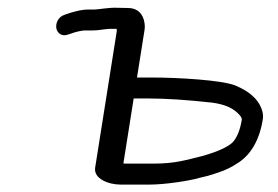

<svg xmlns="http://www.w3.org/2000/svg" viewBox="-20 -490 730 504"><path d="M330.9 -231.5H369.7C415 -231.5 470.9 -227.9 536.6 -220.6C571.9 -216 593.9 -205 608.5 -188.5C614.4 -181.8 614.9 -177.5 614.7 -176C610.5 -149.1 602.4 -130.1 592.4 -118.3C583.6 -107.8 558.6 -93.7 510.9 -80.4C467.5 -69.8 439.5 -60.5 383.4 -60.5H307L303.9 -61.2ZM286.4 -469.6C265.9 -470.5 237.3 -465 228.1 -465H211.1C198.6 -465 183.9 -462.1 164.8 -456.4L149.8 -451.3C131.6 -445.6 125.7 -427.4 127.9 -415.7C130 -404.2 141.6 -392 160.7 -400L174.5 -404.6C186.8 -408.2 197 -410 202.4 -410H221.6C230.6 -410 240.2 -410.9 251.7 -412.7C266.9 -414.8 272.8 -414.4 286 -414.2C286.3 -412.9 286.8 -409.9 286.6 -408.6L229.8 -50C225.1 -20.5 265.6 -5.5 295.8 -5.5H374.7C411.7 -5.5 477 -15.1 504.4 -23.3L526.3 -28.6C547.2 -35.2 575.1 -42.8 598.7 -58.7C637.2 -80.2 661.1 -121.5 669.9 -177C671.5 -187 669.7 -197.1 665.9 -206.1C656 -231.7 632.2 -251.3 597.4 -265.7C561.9 -279.9 447.2 -286.5 378.4 -286.5H339.6L359.6 -412.4C362 -428 357.5 -469 315.9 -469C305.2 -469 295.4 -469.2 286.4 -469.6Z"/></svg>

Font: MewTooHand
Style: BdWideIta
Weight: 400
Designer: Mew Too, Robert Jablonski
Version: Version 0.77